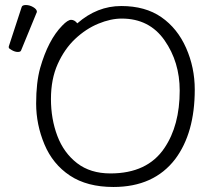

<svg xmlns="http://www.w3.org/2000/svg" viewBox="-20 -732 851 765"><path d="M432 13Q327 13 258.5 -32.5Q190 -78 157 -157Q124 -236 124 -319.5Q124 -403 140 -461Q172 -573 228 -630Q250 -653 263.5 -653Q277 -653 288 -639Q367 -708 463 -708Q559 -708 623 -663.5Q687 -619 721.5 -541Q756 -463 756 -375Q756 -202 678 -98Q593 13 432 13ZM64 -531Q62 -525 51 -525Q40 -525 27.5 -532Q15 -539 15 -542V-547L66 -703Q68 -712 83 -712Q98 -712 112.5 -703.5Q127 -695 127 -685Q127 -683 126 -682ZM420 -41Q567 -41 635 -142Q696 -232 696 -371Q696 -485 635.5 -571.5Q575 -658 465 -658Q421 -658 371.5 -637.5Q322 -617 279.5 -577Q237 -537 210 -477Q183 -417 183 -337.5Q183 -258 208.5 -190.5Q234 -123 287 -82Q340 -41 420 -41Z"/></svg>

Font: LXGW WenKai TC Light
Style: Regular
Weight: 300
Designer: LXGW / Fontworks Inc.
Foundry: LXGW / Fontworks Inc.
Version: Version 1.330